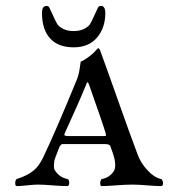

<svg xmlns="http://www.w3.org/2000/svg" viewBox="-20 -626 595 649"><path d="M154 -585Q156 -581 162.5 -566.5Q169 -552 174 -544Q179 -536 193.5 -528.5Q208 -521 229 -521Q250 -521 264.5 -528.5Q279 -536 284 -544Q289 -552 295.5 -566.5Q302 -581 304 -585Q305 -586 308 -593.5Q311 -601 313.5 -603.5Q316 -606 321 -606Q336 -606 336 -582Q336 -532 308 -499Q280 -466 229 -466Q177 -466 149.5 -496Q122 -526 122 -582Q122 -606 137 -606Q142 -606 144.5 -603.5Q147 -601 150 -593.5Q153 -586 154 -585ZM37 3Q31 3 31.5 -8Q32 -19 37 -21Q74 -33 94 -50Q111 -64 125 -92Q169 -184 241 -360Q246 -374 248 -386Q249 -391 250 -399Q251 -407 252 -412L253 -418Q259 -419 276 -431Q293 -443 298 -449Q310 -463 312 -463Q316 -463 319 -454Q339 -400 378.5 -288Q418 -176 444 -107Q455 -75 479 -50Q501 -26 524 -21Q530 -19 531 -8Q532 3 524 3Q506 3 476.5 0.5Q447 -2 428 -2Q406 -2 373 0.5Q340 3 324 3Q320 3 319 -3Q318 -9 320 -15Q322 -21 325 -21Q351 -26 365 -48Q373 -62 367 -89Q365 -100 353 -132Q351 -139 334 -139H192Q185 -139 180 -127Q164 -87 164 -84Q160 -59 165 -51Q180 -27 207 -21Q214 -20 214 -8.5Q214 3 207 3Q187 3 157 0.5Q127 -2 108 -2Q94 -2 72 0.5Q50 3 37 3ZM270 -337Q249 -285 199 -176Q196 -170 199 -168Q202 -166 212 -166H329Q337 -166 338 -167Q339 -168 337 -176Q331 -198 282 -337Q279 -345 277.5 -347Q276 -349 274.5 -347Q273 -345 270 -337Z"/></svg>

Font: EB Garamond 12 All SC
Style: AllSC
Weight: 400
Version: Version 0.016 ; ttfautohint (v0.97) -l 8 -r 50 -G 200 -x 0 -